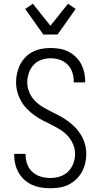

<svg xmlns="http://www.w3.org/2000/svg" viewBox="-20 -1000 540 1028"><path d="M249 8Q224 8 199.5 4Q175 0 152.5 -10Q130 -20 111.5 -36.5Q93 -53 80.5 -74.5Q68 -96 62 -120Q56 -144 56 -169V-176H117V-171Q117 -145 126 -120.5Q135 -96 154 -79Q173 -62 198 -54.5Q223 -47 249 -47Q275 -47 300.5 -55Q326 -63 344.5 -81Q363 -99 372.5 -124.5Q382 -150 382 -176Q382 -202 371.5 -227Q361 -252 343.5 -271.5Q326 -291 303.5 -305Q281 -319 257 -331Q233 -343 209.5 -355Q186 -367 164.5 -382.5Q143 -398 124.5 -417Q106 -436 93 -459Q80 -482 73 -507.5Q66 -533 66 -560Q66 -584 71.5 -608.5Q77 -633 88 -654.5Q99 -676 116.5 -694Q134 -712 156 -723Q178 -734 202.5 -738.5Q227 -743 251 -743Q275 -743 299 -739Q323 -735 344.5 -724.5Q366 -714 384 -697Q402 -680 413.5 -659Q425 -638 430.5 -614Q436 -590 436 -566V-559H375V-564Q375 -589 367 -613Q359 -637 341.5 -654.5Q324 -672 300 -680Q276 -688 251 -688Q226 -688 201.5 -679.5Q177 -671 160 -652.5Q143 -634 134.5 -609.5Q126 -585 126 -560Q126 -533 136 -508Q146 -483 164 -463.5Q182 -444 204.5 -430Q227 -416 250.5 -404.5Q274 -393 297.5 -380.5Q321 -368 342.5 -352.5Q364 -337 382.5 -318Q401 -299 414.5 -276Q428 -253 435 -227.5Q442 -202 442 -176Q442 -150 436 -125.5Q430 -101 418 -79Q406 -57 387.5 -39.5Q369 -22 346.5 -11Q324 0 299 4Q274 8 249 8ZM212 -815 115 -952 156 -980 250 -862 344 -980 385 -952 288 -815Z"/></svg>

Font: Iosevka Term Curly Light
Style: Regular
Weight: 300
Designer: Belleve Invis
Foundry: Belleve Invis
Version: Version 32.3.0